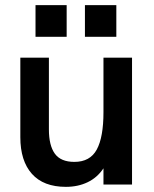

<svg xmlns="http://www.w3.org/2000/svg" viewBox="-20 -717 599 746"><path d="M59 -184V-493H170V-214Q170 -152 193 -120Q216 -88 269 -88Q330 -88 356 -136Q382 -184 382 -281V-493H493V0H382V-63Q358 -27 320.5 -9Q283 9 236 9Q149 9 104 -41.5Q59 -92 59 -184ZM310 -697H432V-574H310ZM118 -697H239V-574H118Z"/></svg>

Font: Hanken Grotesk SemiBold
Style: Regular
Weight: 600
Designer: Alfredo Marco Pradil
Foundry: Hanken Design Co.
Version: Version 3.014